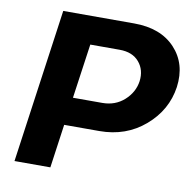

<svg xmlns="http://www.w3.org/2000/svg" viewBox="-75 -736 814 811"><g transform="rotate(10 331.5 -330.0)"><path d="M436 -660.2Q550.3 -660.2 612.1 -594Q673.8 -527.8 660.2 -426.8Q645.5 -325.7 564.7 -256.3Q483.9 -187 370.1 -187H219.2L192.9 0H39.1L131.8 -660.2ZM235.8 -306.2H361.8Q417 -306.2 455.6 -340.8Q494.1 -375.5 501 -423.8Q507.3 -472.7 478.8 -506.3Q450.2 -540 395 -540H269Z"/></g></svg>

Font: Human Sans Bold
Style: Italic
Weight: 700
Italic angle: -8°
Designer: Tim Radville
Foundry: Continuum
Version: Version 1.000;FEAKit 1.0